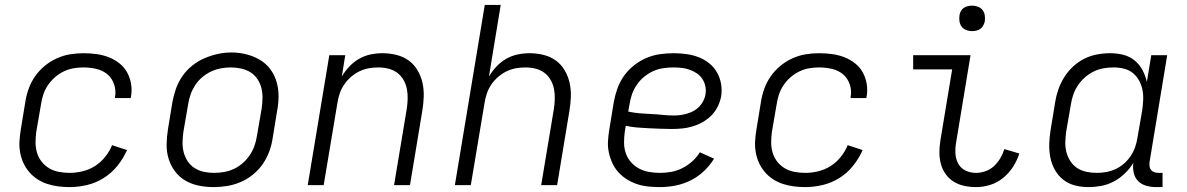

<svg xmlns="http://www.w3.org/2000/svg" viewBox="-20 -755 4840 783"><path d="M264 8Q240 8 217 5Q194 2 172.5 -5Q151 -12 132 -24.5Q113 -37 99 -53.5Q85 -70 75.5 -90.5Q66 -111 62 -134Q58 -157 59.5 -180.5Q61 -204 65 -228L83 -338Q87 -365 96.5 -392Q106 -419 122.5 -443Q139 -467 162 -486Q185 -505 211.5 -517Q238 -529 265.5 -533.5Q293 -538 320 -538Q347 -538 373 -534.5Q399 -531 422.5 -522Q446 -513 466 -497.5Q486 -482 498 -460.5Q510 -439 514.5 -413Q519 -387 514 -360Q514 -359 513.5 -357.5Q513 -356 513 -355H449Q449 -356 449 -357Q449 -358 449 -359Q454 -385 445.5 -410.5Q437 -436 418 -452Q399 -468 373 -474Q347 -480 320 -480Q300 -480 279.5 -476.5Q259 -473 239.5 -463.5Q220 -454 203.5 -439.5Q187 -425 175 -407Q163 -389 156.5 -369Q150 -349 147 -328L128 -218Q125 -196 125 -174Q125 -152 131 -132Q137 -112 150 -95.5Q163 -79 181 -68.5Q199 -58 220.5 -54Q242 -50 264 -50Q290 -50 317 -56.5Q344 -63 367.5 -78Q391 -93 409 -115.5Q427 -138 437 -163L498 -143Q483 -109 459 -79Q435 -49 403 -29Q371 -9 335 -0.5Q299 8 264 8Z M851 8Q820 8 790.5 2Q761 -4 736 -18.5Q711 -33 693.5 -56.5Q676 -80 667.5 -108Q659 -136 659.5 -166.5Q660 -197 665 -228L683 -338Q688 -366 697.5 -393Q707 -420 723.5 -444Q740 -468 763.5 -487Q787 -506 814 -517.5Q841 -529 868.5 -535Q896 -541 924 -541Q955 -541 984.5 -533.5Q1014 -526 1039 -511.5Q1064 -497 1081.5 -474Q1099 -451 1107.5 -422.5Q1116 -394 1116 -363.5Q1116 -333 1110 -302L1092 -192Q1088 -164 1078 -137Q1068 -110 1051.5 -86Q1035 -62 1011.5 -43Q988 -24 961 -12.5Q934 -1 906 3.5Q878 8 851 8ZM852 -50Q873 -50 893.5 -53.5Q914 -57 933.5 -66Q953 -75 970 -90Q987 -105 999 -123Q1011 -141 1018 -161Q1025 -181 1028 -202L1047 -312Q1050 -333 1050.5 -354.5Q1051 -376 1046 -396Q1041 -416 1029.5 -433Q1018 -450 1001 -460.5Q984 -471 963 -475.5Q942 -480 921 -480Q900 -480 879.5 -476Q859 -472 840 -463Q821 -454 804 -439.5Q787 -425 775.5 -407Q764 -389 757 -369Q750 -349 747 -328L728 -218Q725 -197 724.5 -175.5Q724 -154 729 -134.5Q734 -115 745 -98Q756 -81 773 -70Q790 -59 810.5 -54.5Q831 -50 852 -50Z M1235 0 1323 -530H1388L1374 -443Q1387 -465 1405 -484Q1423 -503 1445 -515.5Q1467 -528 1491.5 -533Q1516 -538 1540 -538Q1569 -538 1597 -531Q1625 -524 1647 -508Q1669 -492 1683 -468Q1697 -444 1703 -417Q1709 -390 1708 -360.5Q1707 -331 1702 -302L1652 0H1587L1639 -312Q1642 -332 1642.5 -353Q1643 -374 1639 -393.5Q1635 -413 1625 -430Q1615 -447 1599.5 -458.5Q1584 -470 1564 -475Q1544 -480 1523 -480Q1523 -480 1523 -480Q1523 -480 1523 -480Q1503 -480 1483.5 -476.5Q1464 -473 1445.5 -464Q1427 -455 1411 -441Q1395 -427 1383.5 -410Q1372 -393 1365.5 -374Q1359 -355 1356 -335L1300 0Z M1835 0 1957 -735H2022L1974 -443Q1987 -465 2005 -484Q2023 -503 2045 -515.5Q2067 -528 2091.5 -533Q2116 -538 2140 -538Q2169 -538 2197 -531Q2225 -524 2247 -508Q2269 -492 2283 -468Q2297 -444 2303 -417Q2309 -390 2308 -360.5Q2307 -331 2302 -302L2252 0H2187L2239 -312Q2242 -332 2242.5 -353Q2243 -374 2239 -393.5Q2235 -413 2225 -430Q2215 -447 2199.5 -458.5Q2184 -470 2164 -475Q2144 -480 2123 -480Q2123 -480 2123 -480Q2123 -480 2123 -480Q2103 -480 2083.5 -476.5Q2064 -473 2045.5 -464Q2027 -455 2011 -441Q1995 -427 1983.5 -410Q1972 -393 1965.5 -374Q1959 -355 1956 -335L1900 0Z M2671 8Q2647 8 2623 5.5Q2599 3 2577 -4.5Q2555 -12 2536 -24Q2517 -36 2502 -52.5Q2487 -69 2477.5 -89.5Q2468 -110 2463 -133Q2458 -156 2459.5 -180Q2461 -204 2465 -228L2483 -338Q2488 -366 2497.5 -393Q2507 -420 2524 -444.5Q2541 -469 2565 -488Q2589 -507 2616 -518.5Q2643 -530 2671 -534Q2699 -538 2727 -538Q2753 -538 2779 -534.5Q2805 -531 2828.5 -522Q2852 -513 2871.5 -497.5Q2891 -482 2903.5 -460.5Q2916 -439 2920.5 -413.5Q2925 -388 2921 -362Q2917 -341 2907 -320.5Q2897 -300 2881 -284Q2865 -268 2845.5 -257Q2826 -246 2804.5 -239.5Q2783 -233 2761.5 -231Q2740 -229 2719 -229Q2696 -229 2672.5 -230Q2649 -231 2625.5 -232Q2602 -233 2578.5 -235Q2555 -237 2532 -242L2528 -218Q2525 -196 2525 -173.5Q2525 -151 2532 -130.5Q2539 -110 2553 -94Q2567 -78 2585.5 -68Q2604 -58 2626 -54Q2648 -50 2671 -50Q2694 -50 2717 -54Q2740 -58 2762 -69Q2784 -80 2802.5 -96.5Q2821 -113 2834 -134L2892 -108Q2875 -80 2850 -56.5Q2825 -33 2795 -18.5Q2765 -4 2733.5 2Q2702 8 2671 8ZM2729 -284Q2742 -284 2756 -286Q2770 -288 2783.5 -292Q2797 -296 2809.5 -303Q2822 -310 2832 -320.5Q2842 -331 2848.5 -344Q2855 -357 2857 -370Q2860 -387 2856.5 -403.5Q2853 -420 2844 -433.5Q2835 -447 2821.5 -456Q2808 -465 2793 -470.5Q2778 -476 2761 -478Q2744 -480 2727 -480Q2706 -480 2685 -477Q2664 -474 2644 -465Q2624 -456 2606.5 -441.5Q2589 -427 2576.5 -408.5Q2564 -390 2557 -369.5Q2550 -349 2547 -328L2542 -300Q2565 -295 2588 -293Q2611 -291 2635 -290Q2659 -289 2682 -286.5Q2705 -284 2729 -284Z M3264 8Q3240 8 3217 5Q3194 2 3172.5 -5Q3151 -12 3132 -24.5Q3113 -37 3099 -53.5Q3085 -70 3075.5 -90.5Q3066 -111 3062 -134Q3058 -157 3059.5 -180.5Q3061 -204 3065 -228L3083 -338Q3087 -365 3096.5 -392Q3106 -419 3122.5 -443Q3139 -467 3162 -486Q3185 -505 3211.5 -517Q3238 -529 3265.5 -533.5Q3293 -538 3320 -538Q3347 -538 3373 -534.5Q3399 -531 3422.5 -522Q3446 -513 3466 -497.5Q3486 -482 3498 -460.5Q3510 -439 3514.5 -413Q3519 -387 3514 -360Q3514 -359 3513.5 -357.5Q3513 -356 3513 -355H3449Q3449 -356 3449 -357Q3449 -358 3449 -359Q3454 -385 3445.5 -410.5Q3437 -436 3418 -452Q3399 -468 3373 -474Q3347 -480 3320 -480Q3300 -480 3279.5 -476.5Q3259 -473 3239.5 -463.5Q3220 -454 3203.5 -439.5Q3187 -425 3175 -407Q3163 -389 3156.5 -369Q3150 -349 3147 -328L3128 -218Q3125 -196 3125 -174Q3125 -152 3131 -132Q3137 -112 3150 -95.5Q3163 -79 3181 -68.5Q3199 -58 3220.5 -54Q3242 -50 3264 -50Q3290 -50 3317 -56.5Q3344 -63 3367.5 -78Q3391 -93 3409 -115.5Q3427 -138 3437 -163L3498 -143Q3483 -109 3459 -79Q3435 -49 3403 -29Q3371 -9 3335 -0.5Q3299 8 3264 8Z M3961 8Q3936 8 3912.5 3Q3889 -2 3869.5 -14Q3850 -26 3836.5 -45Q3823 -64 3817 -86.5Q3811 -109 3811 -133.5Q3811 -158 3815 -182L3863 -472H3704V-530H3938L3879 -173Q3875 -150 3876.5 -127.5Q3878 -105 3888.5 -86.5Q3899 -68 3918.5 -59Q3938 -50 3961 -50Q3980 -50 3999.5 -57Q4019 -64 4034 -78Q4049 -92 4059.5 -110Q4070 -128 4076 -147L4137 -129Q4128 -101 4111.5 -75Q4095 -49 4071 -29.5Q4047 -10 4018 -1Q3989 8 3961 8ZM3944 -628Q3932 -628 3920.5 -632.5Q3909 -637 3902 -646Q3895 -655 3893 -667.5Q3891 -680 3893 -693Q3894 -701 3898.5 -709.5Q3903 -718 3910.5 -723Q3918 -728 3927 -730Q3936 -732 3944 -732Q3957 -732 3968.5 -727.5Q3980 -723 3987 -714Q3994 -705 3996 -692.5Q3998 -680 3996 -667Q3994 -659 3989.5 -650.5Q3985 -642 3977.5 -637Q3970 -632 3961.5 -630Q3953 -628 3944 -628Z M4419 8Q4390 8 4363 1Q4336 -6 4315 -23Q4294 -40 4281 -64Q4268 -88 4263 -115Q4258 -142 4259 -170.5Q4260 -199 4265 -228L4283 -338Q4287 -364 4296 -390Q4305 -416 4320 -440Q4335 -464 4356 -483.5Q4377 -503 4402 -515.5Q4427 -528 4454 -533Q4481 -538 4507 -538Q4535 -538 4561 -531.5Q4587 -525 4607 -508.5Q4627 -492 4639 -469.5Q4651 -447 4657 -421L4675 -530H4740L4668 -94Q4667 -85 4668 -76.5Q4669 -68 4674.5 -61.5Q4680 -55 4688 -52.5Q4696 -50 4705 -50H4721V8H4695Q4674 8 4654.5 2.5Q4635 -3 4621.5 -16.5Q4608 -30 4603.5 -50.5Q4599 -71 4602 -91Q4588 -68 4567.5 -48Q4547 -28 4522.5 -15Q4498 -2 4471.5 3Q4445 8 4419 8ZM4452 -50Q4452 -50 4452 -50Q4452 -50 4452 -50Q4472 -50 4491.5 -53.5Q4511 -57 4529.5 -65.5Q4548 -74 4564 -88Q4580 -102 4591.5 -119.5Q4603 -137 4609.5 -156Q4616 -175 4619 -195L4638 -305Q4641 -326 4642 -347.5Q4643 -369 4639 -389Q4635 -409 4625 -427Q4615 -445 4599.5 -457.5Q4584 -470 4563.5 -475Q4543 -480 4522 -480Q4501 -480 4480.5 -476.5Q4460 -473 4440.5 -463.5Q4421 -454 4404.5 -439.5Q4388 -425 4376 -407Q4364 -389 4357 -369Q4350 -349 4347 -328L4328 -218Q4325 -197 4324.5 -175.5Q4324 -154 4329 -134.5Q4334 -115 4345 -98Q4356 -81 4372.5 -70Q4389 -59 4410 -54.5Q4431 -50 4452 -50Z"/></svg>

Font: Iosevka Curly Light Extended
Style: Italic
Weight: 300
Width: 7
Italic angle: -9°
Monospace: yes
Designer: Belleve Invis
Foundry: Belleve Invis
Version: Version 11.1.0; ttfautohint (v1.8.3)